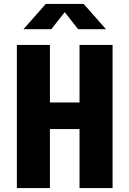

<svg xmlns="http://www.w3.org/2000/svg" viewBox="-20 -959 660 979"><path d="M385.5 0H554V-730H385.5V-436.5H234.5V-730H66V0H234.5V-301H385.5ZM99.5 -810H241.5L310 -897L378.5 -810H520.5L406.5 -939H213.5Z"/></svg>

Font: Monaspace Krypton ExtraBold
Style: Regular
Weight: 800
Designer: Riley Cran & the Lettermatic Team
Foundry: Lettermatic
Version: Version 1.101 (Monaspace Krypton)